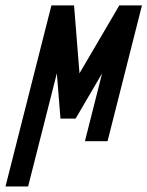

<svg xmlns="http://www.w3.org/2000/svg" viewBox="-21 -520 543 707"><path d="M201.7 -83.3 188.3 -250 82.5 166.7H-0.8L168.3 -500H251.7L271.7 -250L418.3 -500H501.7L375 0H291.7L355 -250L257.5 -83.3Z"/></svg>

Font: Yulong
Style: Italic
Weight: 400
Italic angle: -14.25°
Designer: GGBotNet
Foundry: f0n7.com
Version: 1.00